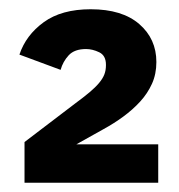

<svg xmlns="http://www.w3.org/2000/svg" viewBox="-20 -724 387 415"><path d="M322 -329H33V-417L142 -500Q161 -514 173.5 -524.5Q186 -535 194 -544.5Q202 -554 205.5 -563Q209 -572 209 -583V-584Q209 -604 194.5 -611Q180 -618 166 -618Q141 -618 128.5 -604.5Q116 -591 111 -573L22 -606Q36 -648 74.5 -676Q113 -704 176 -704Q244 -704 281 -672Q318 -640 318 -590Q318 -564 308.5 -543Q299 -522 283 -504.5Q267 -487 246.5 -472Q226 -457 204 -445L145 -412H322Z"/></svg>

Font: IBM Plex Sans Devanagari
Style: Bold
Weight: 700
Designer: Mike Abbink, Paul van der Laan, Pieter van Rosmalen, Erin McLaughlin
Foundry: Bold Monday
Version: Version 1.1